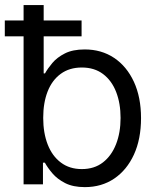

<svg xmlns="http://www.w3.org/2000/svg" viewBox="-20 -748 641 779"><path d="M324.2 11.2Q276.4 11.2 244.4 -5.1Q212.4 -21.5 192.9 -44.4Q173.3 -67.4 162.1 -87.9H154.3V0H75.7V-727.5H157.2V-450.2H162.6Q173.3 -469.7 192.4 -492.4Q211.4 -515.1 243.2 -531.2Q274.9 -547.4 323.7 -547.4Q391.6 -547.4 442.9 -513.2Q494.1 -479 523.2 -416.3Q552.2 -353.5 552.2 -269Q552.2 -183.6 523.4 -120.8Q494.6 -58.1 443.4 -23.4Q392.1 11.2 324.2 11.2ZM312 -62Q362.8 -62 397.7 -89.1Q432.6 -116.2 450.9 -163.1Q469.2 -210 469.2 -269.5Q469.2 -328.6 451.2 -375Q433.1 -421.4 397.9 -447.8Q362.8 -474.1 312 -474.1Q261.7 -474.1 226.6 -448.5Q191.4 -422.9 173.3 -377Q155.3 -331.1 155.3 -269.5Q155.3 -208.5 173.6 -161.6Q191.9 -114.7 227.1 -88.4Q262.2 -62 312 -62ZM-0.5 -600.6V-665H311V-600.6Z"/></svg>

Font: V-Inter
Style: Regular-375
Weight: 375
Designer: Rasmus Andersson
Foundry: rsms
Version: Version 4.000;git-4146feb